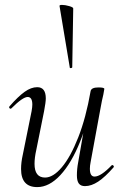

<svg xmlns="http://www.w3.org/2000/svg" viewBox="-20 -751 505 784"><path d="M66 -61Q66 -88 73 -119L109 -297Q112 -314 112 -324Q112 -355 93 -355Q73 -355 27 -309Q25 -307 23 -307Q20 -307 18 -310.5Q16 -314 19 -317Q54 -357 80.5 -376Q107 -395 132 -395Q167 -395 167 -349Q167 -334 160 -297L128 -138Q121 -107 121 -82Q121 -26 164 -26Q197 -26 232.5 -68Q268 -110 299.5 -190Q331 -270 350 -379L363 -378Q343 -262 307.5 -173.5Q272 -85 226.5 -36Q181 13 132 13Q66 13 66 -61ZM294 -35Q294 -61 299 -87L350 -379Q353 -394 382 -394Q406 -394 406 -388L402 -365Q396 -341 391 -312L350 -89Q347 -74 347 -62Q347 -30 366 -30Q392 -30 436 -76Q437 -77 439 -77Q442 -77 444 -73.5Q446 -70 444 -68Q409 -28 381 -9.5Q353 9 327 9Q310 9 302 -1.5Q294 -12 294 -35ZM233 -731Q246 -731 263 -726Q280 -721 279 -716L275 -476Q275 -474 270 -473Q265 -472 265 -475L223 -727Q223 -731 233 -731Z"/></svg>

Font: Cormorant Garamond
Style: Italic
Weight: 400
Italic angle: -10°
Designer: Christian Thalmann (Catharsis Fonts)
Foundry: Catharsis Fonts
Version: Version 4.000